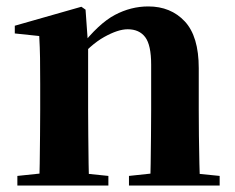

<svg xmlns="http://www.w3.org/2000/svg" viewBox="-20 -577 731 597"><path d="M34 0V-30L139 -41H210L317 -30V0ZM102 0Q103 -26 103.5 -68Q104 -110 104.5 -156Q105 -202 105 -236V-316Q105 -365 104.5 -397Q104 -429 102 -465L26 -473V-497L233 -556L246 -547L254 -435V-432V-236Q254 -202 254.5 -156Q255 -110 255.5 -68Q256 -26 257 0ZM381 0V-30L484 -41H554L663 -30V0ZM447 0Q448 -26 448.5 -67.5Q449 -109 449.5 -155Q450 -201 450 -236V-376Q450 -437 431.5 -461.5Q413 -486 377 -486Q347 -486 304 -462Q261 -438 218 -386L214 -431H230Q287 -504 337 -530.5Q387 -557 441 -557Q511 -557 554.5 -510.5Q598 -464 598 -365V-236Q598 -201 598.5 -155Q599 -109 600 -67.5Q601 -26 602 0Z"/></svg>

Font: Noto Serif TC ExtraLight ExtraBold
Style: Regular
Weight: 800
Version: Version 2.002-H1;hotconv 1.1.0;makeotfexe 2.6.0